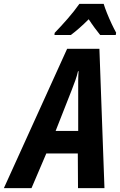

<svg xmlns="http://www.w3.org/2000/svg" viewBox="-81 -967 618 987"><path d="M-61 0 264 -716H430L456 0H320L319 -178H157L81 0ZM205 -294H321V-501Q321 -526 321 -550.5Q321 -575 323 -601H320Q315 -578 306.5 -554.5Q298 -531 288 -505ZM200 -798Q232 -831 266.5 -870.5Q301 -910 327 -947H452Q458 -927 469 -899.5Q480 -872 492.5 -845.5Q505 -819 516 -799L514 -787H434Q421 -803 405.5 -824Q390 -845 375 -868Q325 -818 283 -787H199Z"/></svg>

Font: Noto Sans Condensed
Style: Bold Italic
Weight: 700
Width: 3
Italic angle: -12°
Designer: Monotype Design Team
Foundry: Monotype Imaging Inc.
Version: Version 2.013; ttfautohint (v1.8.4.7-5d5b)